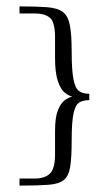

<svg xmlns="http://www.w3.org/2000/svg" viewBox="-20 -542 340 600"><path d="M152 -59V-133Q152 -175 161 -197.5Q170 -220 182.5 -229Q195 -238 206 -240Q196 -242 183 -252Q170 -262 161 -288Q152 -314 152 -361V-425Q152 -473 136 -486.5Q120 -500 88 -500H41Q41 -503 41 -507Q41 -511 41 -515.5Q41 -520 41 -522Q94 -522 127 -519.5Q160 -517 176.5 -504.5Q193 -492 198.5 -462.5Q204 -433 204 -380Q204 -323 209.5 -294.5Q215 -266 227 -257.5Q239 -249 259 -249Q259 -247 259 -243Q259 -239 259 -235Q259 -231 259 -229Q240 -229 228 -222Q216 -215 210 -188.5Q204 -162 204 -104Q204 -51 199.5 -21.5Q195 8 179.5 20.5Q164 33 131 35.5Q98 38 41 38Q41 35 41 31Q41 27 41 22.5Q41 18 41 16Q50 16 65.5 16Q81 16 88 16Q120 16 136 0.5Q152 -15 152 -59Z"/></svg>

Font: Genos Light
Style: Regular
Weight: 300
Designer: Robert E. Leuschke
Foundry: Robert E. Leuschke
Version: Version 1.010